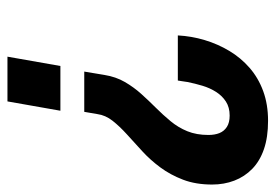

<svg xmlns="http://www.w3.org/2000/svg" viewBox="-135 -435 739 515"><g transform="rotate(-90 234.5 -177.5)"><path d="M168 172Q124 172 92 161Q60 150 39 129.5Q18 109 7.5 81.5Q-3 54 -3 22Q-3 -22 10 -56Q23 -90 43 -117Q63 -144 86.5 -165.5Q110 -187 131.5 -206.5Q153 -226 168 -245Q183 -264 186 -286L192 -321H300L291 -267Q286 -236 272 -212Q258 -188 240 -168Q222 -148 203 -129Q184 -110 167 -89.5Q150 -69 140 -44.5Q130 -20 130 12Q130 29 135 41.5Q140 54 151.5 61.5Q163 69 182 69Q204 69 219.5 59Q235 49 245.5 32.5Q256 16 262 -4Q268 -24 272 -44Q273 -51 274 -57.5Q275 -64 276 -70H397Q395 -33 384.5 2Q374 37 355.5 68Q337 99 310 122.5Q283 146 247.5 159Q212 172 168 172ZM195 -385 220 -527H340L315 -385Z"/></g></svg>

Font: Archivo Condensed
Style: Bold Italic
Weight: 700
Width: 3
Italic angle: -10°
Designer: Hector Gatti
Foundry: Omnibus-Type
Version: Version 2.001